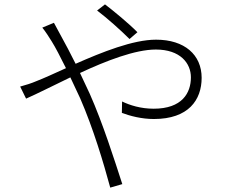

<svg xmlns="http://www.w3.org/2000/svg" viewBox="-20 -812 1040 876"><path d="M571 -634 607 -665C568 -705 491 -768 459 -792L423 -764C467 -731 531 -674 571 -634ZM72 -417 99 -362C147 -383 220 -420 301 -459L346 -363C406 -225 452 -70 483 44L538 28C503 -80 449 -250 390 -383L345 -479C465 -535 597 -586 691 -586C802 -586 851 -524 851 -459C851 -388 811 -316 681 -316C622 -316 572 -332 537 -349L536 -297C573 -283 626 -269 682 -269C840 -269 900 -356 900 -457C900 -562 822 -631 692 -631C587 -631 445 -574 325 -521C301 -569 278 -613 259 -647C249 -666 234 -693 226 -708L173 -686C187 -669 205 -641 216 -623C233 -596 255 -553 281 -501C226 -476 178 -454 144 -441C126 -433 95 -423 72 -417Z"/></svg>

Font: Noto Sans HK Light
Style: Regular
Weight: 300
Designer: Ryoko NISHIZUKA 西塚涼子 (kana, bopomofo & ideographs); Paul D. Hunt (Latin, Greek & Cyrillic); Sandoll Communications 산돌커뮤니
Foundry: Adobe
Version: Version 2.004;hotconv 1.0.118;makeotfexe 2.5.65603